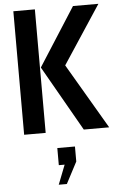

<svg xmlns="http://www.w3.org/2000/svg" viewBox="-64 -743 664 1084"><g transform="rotate(-5 268.0 -201.0)"><path d="M392 0 181 -370 392 -700H536L319 -370L536 0ZM54 0V-700H176V0ZM270 298H224L267 188H234V91H334V176Z"/></g></svg>

Font: Cabin Condensed
Style: Bold
Weight: 700
Width: 3
Designer: Pablo Impallari
Foundry: Pablo Impallari. http://www.impallari.com Igino Marini. http://www.ikern.com
Version: Version 3.001; ttfautohint (v1.8.3)